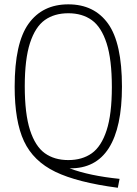

<svg xmlns="http://www.w3.org/2000/svg" viewBox="-20 -769 630 884"><path d="M300 6Q392 40.5 530.5 54.5L522.5 95.5Q336 71 234.8 22Q133.5 -27 90.5 -118.8Q47.5 -210.5 47.5 -370Q47.5 -570.5 111.5 -659.8Q175.5 -749 294.5 -749Q414 -749 477.8 -659.8Q541.5 -570.5 541.5 -370Q541.5 -182.5 481 -87.2Q420.5 8 300 6ZM294.5 -32Q358.5 -32 402.5 -63.2Q446.5 -94.5 470.8 -168.8Q495 -243 495 -368Q495 -495 470.8 -570Q446.5 -645 402.5 -676.5Q358.5 -708 294.5 -708Q230.5 -708 186.5 -676.8Q142.5 -645.5 118.2 -571.2Q94 -497 94 -372Q94 -245 118.2 -170Q142.5 -95 186.5 -63.5Q230.5 -32 294.5 -32Z"/></svg>

Font: Encode Sans Condensed ExLight
Style: Regular
Weight: 275
Width: 3
Designer: Multiple Designers
Foundry: Impallari Type
Version: Version 2.000